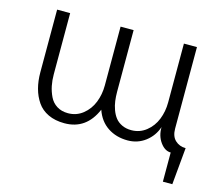

<svg xmlns="http://www.w3.org/2000/svg" viewBox="-93 -610 1023 882"><g transform="rotate(15 418.5 -169.0)"><path d="M749 149.9V11.2Q720.7 11.2 699 -19Q677.2 -49.3 678.2 -90.8Q663.6 -46.9 627 -19Q590.3 8.8 543 8.8Q488.3 8.8 448 -18.1Q407.7 -44.9 390.1 -96.2Q345.7 7.8 242.2 7.8Q197.8 7.8 164.8 -7.8Q131.8 -23.4 112.8 -51.3Q93.8 -79.1 84.5 -113.8Q75.2 -148.4 75.2 -189.9V-487.8H137.2V-196.8Q137.2 -168 142.3 -142.6Q147.5 -117.2 158.9 -93.3Q170.4 -69.3 192.6 -55.2Q214.8 -41 246.1 -41Q286.1 -41 316.7 -65.4Q347.2 -89.8 362.1 -127.4Q377 -165 377 -208V-487.8H439V-194.8Q439 -171.9 441.7 -151.4Q444.3 -130.9 451.9 -110.1Q459.5 -89.4 471.2 -74.5Q482.9 -59.6 502.4 -50.3Q522 -41 546.9 -41Q586.9 -41 617.7 -65.4Q648.4 -89.8 663.3 -127.4Q678.2 -165 678.2 -208V-487.8H740.2V-100.1Q740.2 -63.5 760.3 -44.7Q780.3 -25.9 810.1 -25.9L793.9 149.9Z"/></g></svg>

Font: HK Grotesk Light
Style: Regular
Weight: 300
Designer: Alfredo Marco Pradil and Stefan Peev
Foundry: Hanken Design Co.
Version: Version 1.045;PS 001.045;hotconv 1.0.88;makeotf.lib2.5.64775